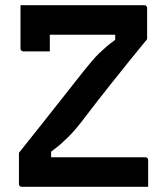

<svg xmlns="http://www.w3.org/2000/svg" viewBox="-20 -720 640 740"><path d="M551 0H64Q59 0 56 -3Q53 -6 53 -11V-131Q94 -182 135 -234Q176 -286 218 -339Q260 -392 304 -448Q321 -469 335 -485.5Q349 -502 362.5 -515Q376 -528 389.5 -539.5Q403 -551 418 -562Q433 -573 452 -587L424 -544V-611L441 -586Q381 -586 337.5 -586Q294 -586 260 -586Q226 -586 194 -586H161Q136 -586 117 -593Q98 -600 85 -614.5Q72 -629 65.5 -650Q59 -671 59 -700H536Q540 -700 542 -698.5Q544 -697 545.5 -695Q547 -693 547 -689V-569Q517 -533 480 -487Q443 -441 400.5 -387.5Q358 -334 312 -274Q292 -247 276 -228Q260 -209 245.5 -194.5Q231 -180 217 -167.5Q203 -155 187.5 -143.5Q172 -132 153 -117L177 -154V-88L160 -114Q221 -114 274 -114Q327 -114 372.5 -114Q418 -114 456 -114H540Q545 -114 548 -111Q551 -108 551 -103Q551 -77 551 -51.5Q551 -26 551 0ZM172 -522Q145 -522 121 -522Q97 -522 70 -522Q67 -522 64.5 -523.5Q62 -525 60.5 -527.5Q59 -530 59 -533Q59 -550 59 -571Q59 -592 59 -616Q59 -640 59 -661.5Q59 -683 59 -700Q104 -700 129 -690.5Q154 -681 163 -660.5Q172 -640 172 -605Q172 -593 172 -578Q172 -563 172 -548.5Q172 -534 172 -522Z"/></svg>

Font: Recursive SemiBold
Style: Regular
Weight: 600
Version: Version 1.085